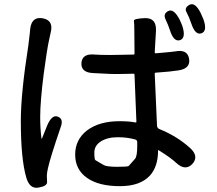

<svg xmlns="http://www.w3.org/2000/svg" viewBox="-20 -845 1040 922"><path d="M164 56Q122 63 106 7Q80 -83 80 -264Q80 -397 116 -626Q120 -655 123 -684L125 -706Q132 -767 186 -757Q239 -747 223 -687Q221 -679 215 -650Q206 -610 190 -491Q173 -357 173 -283Q173 -228 179 -181Q180 -176 182 -181L206 -241Q229 -296 257 -285Q285 -275 273 -239Q219 -81 210 -36Q205 -13 205 -1.5Q205 10 206 29Q207 49 164 56ZM556 49Q454 49 397.5 9Q341 -31 341 -102.5Q341 -174 397 -218Q456 -263 554 -263Q600 -263 630 -257Q635 -256 635 -261L626 -486Q626 -491 621 -491L572 -490Q541 -489 510 -490L429 -494Q368 -496 371 -543Q375 -589 435 -583Q456 -581 511 -581Q541 -581 571 -582L621 -583Q626 -583 626 -588L625 -701Q625 -733 623 -744.5Q621 -756 677 -758Q732 -759 729 -697L723 -594Q723 -589 728 -589Q809 -596 820 -598Q880 -610 888 -563Q896 -516 837 -507Q800 -501 728 -496Q723 -496 723 -491L734 -241Q735 -229 746 -225Q830 -191 892 -135Q937 -95 904 -58Q870 -22 826 -63Q802 -86 743 -123Q739 -126 739 -122Q739 -45 700 -2Q653 49 556 49ZM598 -48Q618 -71 628.5 -82.5Q639 -94 639 -145V-162Q639 -172 630 -175Q592 -186 546 -186Q496 -186 464.5 -166Q433 -146 433 -112.5Q433 -79 438 -76Q464 -61 478 -52.5Q492 -44 543.5 -44Q595 -44 598 -48ZM844 -652Q814 -643 796 -700Q788 -725 775 -752Q762 -779 788 -792Q814 -805 842 -752Q850 -736 856 -719Q874 -662 844 -652ZM947 -685Q918 -675 899 -731Q887 -766 875.5 -787Q864 -808 890 -822Q917 -836 944 -782Q951 -767 957 -752Q977 -695 947 -685Z"/></svg>

Font: Resource Han Rounded JP Medium
Style: Regular
Weight: 500
Designer: Cyano Hao (round all glyphs); Ryoko NISHIZUKA 西塚涼子 (kana, bopomofo & ideographs); Paul D. Hunt (Latin, Greek & Cyrillic)
Foundry: Cyano Hao
Version: 0.990